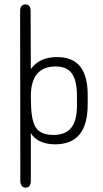

<svg xmlns="http://www.w3.org/2000/svg" viewBox="-20 -650 469 878"><path d="M121 -334 120 -601Q120 -614 114 -622Q108 -630 96 -630Q85 -630 78.5 -622Q72 -614 72 -601L73 178Q73 190 79 199Q85 208 97 208Q110 208 115.5 199Q121 190 121 178V-42Q134 -18 163 -4Q192 10 232 10Q307 10 344 -35.5Q381 -81 381 -173V-215Q381 -303 346.5 -346Q312 -389 241 -389Q201 -389 171 -375.5Q141 -362 121 -334ZM122 -170 121 -209Q121 -278 149.5 -312Q178 -346 235 -346Q286 -346 309 -313.5Q332 -281 332 -209V-168Q332 -99 306 -66Q280 -33 225 -33Q169 -33 146.5 -63Q124 -93 122 -170Z"/></svg>

Font: Beiruti Light
Style: Regular
Weight: 300
Designer: Arlette Boutros
Foundry: Boutros
Version: Version 1.41